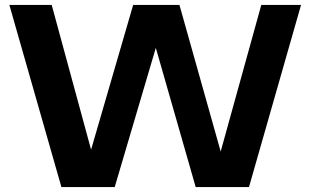

<svg xmlns="http://www.w3.org/2000/svg" viewBox="-20 -760 1261 780"><path d="M229.5 0 18 -740H190L350 -152L521 -740H709L876.5 -144.5L1041.5 -740H1203L991.5 0H775L613 -565.5L446 0Z"/></svg>

Font: Encode Sans SemiExpanded SemiExpanded
Style: Bold
Weight: 700
Width: 6
Designer: Multiple Designers
Foundry: Impallari Type
Version: Version 3.000; ttfautohint (v1.8.3) -l 8 -r 50 -G 200 -x 14 